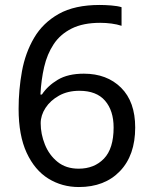

<svg xmlns="http://www.w3.org/2000/svg" viewBox="-20 -744 612 774"><path d="M55 -305Q55 -382 68.5 -456.5Q82 -531 117.5 -591.5Q153 -652 217 -688Q281 -724 382 -724Q403 -724 428.5 -722Q454 -720 470 -715V-640Q452 -646 429.5 -649Q407 -652 384 -652Q315 -652 269 -629Q223 -606 196.5 -566Q170 -526 158 -474Q146 -422 143 -363H149Q172 -398 213 -422.5Q254 -447 318 -447Q411 -447 468 -390.5Q525 -334 525 -230Q525 -118 463.5 -54Q402 10 298 10Q230 10 175 -24Q120 -58 87.5 -128Q55 -198 55 -305ZM297 -64Q360 -64 399 -104.5Q438 -145 438 -230Q438 -298 403.5 -338Q369 -378 300 -378Q253 -378 218 -358.5Q183 -339 163.5 -309Q144 -279 144 -247Q144 -204 161 -161.5Q178 -119 212 -91.5Q246 -64 297 -64Z"/></svg>

Font: Noto Sans IKEA
Style: Regular
Weight: 400
Designer: Monotype Design Team
Foundry: Monotype Imaging Inc.
Version: Version 2.001